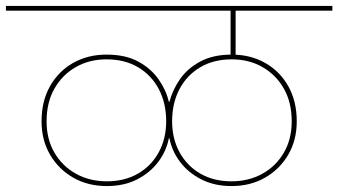

<svg xmlns="http://www.w3.org/2000/svg" viewBox="-55 -760 1140 647"><path d="M305 -133Q241 -133 191.5 -161.5Q142 -190 113.5 -239Q85 -288 85 -351Q85 -419 113.5 -469.5Q142 -520 191.5 -548Q241 -576 304 -576Q368 -576 411 -552.5Q454 -529 479.5 -492.5Q505 -456 514 -417H516Q526 -456 551 -492.5Q576 -529 619.5 -552.5Q663 -576 726 -576Q789 -576 838.5 -548Q888 -520 916.5 -469.5Q945 -419 945 -351Q945 -288 916.5 -239Q888 -190 838.5 -161.5Q789 -133 725 -133Q667 -133 622.5 -156Q578 -179 551 -215.5Q524 -252 516 -294H514Q506 -252 479 -215.5Q452 -179 408 -156Q364 -133 305 -133ZM305 -149Q365 -149 410 -175Q455 -201 480 -247Q505 -293 505 -351Q505 -413 480 -460Q455 -507 410 -533.5Q365 -560 304 -560Q246 -560 200.5 -534Q155 -508 128.5 -461.5Q102 -415 102 -351Q102 -291 128.5 -245.5Q155 -200 201 -174.5Q247 -149 305 -149ZM725 -149Q783 -149 829 -174.5Q875 -200 901.5 -245.5Q928 -291 928 -351Q928 -415 901.5 -461.5Q875 -508 829.5 -534Q784 -560 726 -560Q665 -560 620 -533.5Q575 -507 550 -460Q525 -413 525 -351Q525 -293 550 -247Q575 -201 620 -175Q665 -149 725 -149ZM739 -572H722V-724H-35V-740H1065V-724H739Z"/></svg>

Font: Poppins Devanagari Thin
Style: Regular
Weight: 100
Designer: Ninad Kale (Devanagari), Jonny Pinhorn (Latin)
Foundry: Indian Type Foundry
Version: 4.005